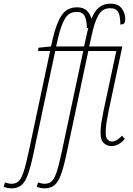

<svg xmlns="http://www.w3.org/2000/svg" viewBox="-144 -790 727 1050"><path d="M-81 240Q-93 240 -104.5 237.5Q-116 235 -124 232L-117 208Q-111 210 -100.5 212.5Q-90 215 -81 215Q-58 215 -43 202Q-28 189 -15 150Q-2 111 14 35L130 -511H64L66 -529L135 -536L145 -580Q164 -662 193 -706Q222 -750 278 -750Q312 -750 331 -731.5Q350 -713 356 -687Q372 -728 397 -749Q422 -770 461 -770Q502 -770 521.5 -744Q541 -718 541 -686Q541 -672 536 -664Q531 -656 514 -656Q514 -703 502.5 -724Q491 -745 458 -745Q416 -745 394.5 -707.5Q373 -670 358 -600L344 -536H525L450 -183Q443 -148 438.5 -120Q434 -92 434 -63Q434 -36 445 -26Q456 -16 469 -16Q483 -16 498 -26Q513 -36 523 -48L538 -31Q524 -12 504 -1.5Q484 9 467 9Q442 9 424 -7Q406 -23 406 -63Q406 -92 410.5 -120Q415 -148 422 -183L492 -511H339L223 36Q206 119 190 163Q174 207 153 223.5Q132 240 100 240Q88 240 76.5 237.5Q65 235 57 232L64 208Q70 210 80.5 212.5Q91 215 100 215Q123 215 138 202Q153 189 166 150Q179 111 195 35L311 -511H158L42 36Q25 119 9 163Q-7 207 -28 223.5Q-49 240 -81 240ZM163 -536H316L330 -600Q334 -620 339 -637Q336 -636 331 -636Q331 -680 319 -702.5Q307 -725 275 -725Q233 -725 211 -687.5Q189 -650 173 -580Z"/></svg>

Font: Noto Serif ExtraCondensed Thin
Style: Italic
Weight: 100
Width: 2
Italic angle: -12°
Designer: Monotype Design Team
Foundry: Monotype Imaging Inc.
Version: Version 2.013